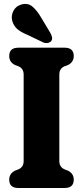

<svg xmlns="http://www.w3.org/2000/svg" viewBox="-20 -938 414 958"><path d="M276 -134Q276 -105.5 301 -93.5L320 -86Q348 -71.5 348 -41.5Q348 0 302.5 0H71.5Q26 0 26 -41.5Q26 -71.5 54 -86L73 -93.5Q98 -105.5 98 -134V-566.5Q98 -594.5 74 -606.5L54 -614Q26 -628.5 26 -658.5Q26 -700 71.5 -700H302.5Q348 -700 348 -658.5Q348 -628.5 320 -614L300 -606.5Q276 -594.5 276 -566.5ZM185.5 -850 230.5 -775Q237 -763.5 239.5 -753Q242 -742.5 235.5 -733Q228.5 -725 216.8 -723.5Q205 -722 194.5 -727L116 -764.5Q82.5 -778.5 65 -794.2Q47.5 -810 41 -834.5Q34.5 -859.5 46.8 -883.5Q59 -907.5 86.5 -915.5Q119 -924.5 142 -905Q165 -885.5 185.5 -850Z"/></svg>

Font: Fraunces 144pt S100
Style: Bold
Weight: 700
Version: Version 1.000; ttfautohint (v1.8.3)